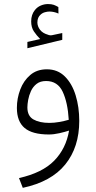

<svg xmlns="http://www.w3.org/2000/svg" viewBox="-20 -657 470 938"><path d="M176.3 -466.3Q159.2 -483.4 145.8 -503.2Q132.3 -522.9 132.3 -552.7Q132.3 -585.4 150.4 -607.9Q162.1 -622.6 179.2 -629.9Q196.3 -637.2 214.4 -637.2Q231.9 -637.2 242.7 -633.3Q253.4 -629.4 265.1 -622.6L265.6 -590.8Q243.2 -600.6 221.2 -600.6Q211.4 -600.6 199.2 -597.2Q187 -593.8 177.7 -585Q170.9 -579.1 166.7 -569.6Q162.6 -560.1 162.6 -546.4Q163.1 -527.8 175.8 -511.2Q188.5 -494.6 214.4 -487.3Q215.8 -486.8 219 -485.6Q222.2 -484.4 227.1 -484.4Q231 -484.4 233.4 -484.9L284.2 -495.6V-462.4L113.8 -421.4V-452.1ZM317.4 -19Q297.9 -12.7 270.3 -6.3Q242.7 0 218.8 0Q138.2 0 100.3 -31.7Q62.5 -63.5 62.5 -129.9Q62.5 -176.3 78.9 -219.5Q95.2 -262.7 127.7 -290.5Q160.2 -318.4 209 -318.4Q261.7 -318.4 296.9 -283.4Q332 -248.5 349.6 -191.2Q367.2 -133.8 367.2 -66.4Q367.2 62 298.8 146.5Q230.5 231 91.3 260.7L72.8 212.9Q186.5 187.5 244.6 128.2Q302.7 68.8 317.4 -19ZM315.9 -71.8Q311 -155.8 286.4 -208.5Q261.7 -261.2 205.1 -261.2Q176.8 -261.2 158.9 -247.3Q141.1 -233.4 131.3 -212.2Q121.6 -190.9 117.7 -169.4Q113.8 -147.9 113.8 -132.3Q113.8 -90.3 143.3 -73.5Q172.9 -56.6 221.2 -56.6Q244.1 -56.6 269 -61Q293.9 -65.4 315.9 -71.8Z"/></svg>

Font: Vazir Thin FD-WOL-UI
Style: Thin-FD-WOL-UI
Weight: 100
Designer: Saber Rastikerdar
Foundry: Saber Rastikerdar
Version: Version 30.1.0